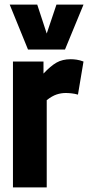

<svg xmlns="http://www.w3.org/2000/svg" viewBox="-20 -810 383 830"><path d="M168 -544V-492Q199 -525 224.5 -539.5Q250 -554 286 -554Q298 -554 311.5 -552Q325 -550 341 -544L317 -401Q303 -405 289 -406.5Q275 -408 264 -408Q244 -408 224.5 -401.5Q205 -395 182 -377V0H36V-544ZM341 -790 261 -596H101L22 -790H141L182 -665L224 -790Z"/></svg>

Font: Georama SemiCondensed
Style: Bold
Weight: 700
Width: 4
Designer: Jean-Baptiste Levee
Foundry: Production Type
Version: Version 1.000